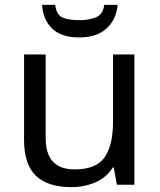

<svg xmlns="http://www.w3.org/2000/svg" viewBox="-20 -760 658 790"><path d="M533 -536V0H461L448 -71H444Q418 -29 372 -9.5Q326 10 274 10Q177 10 128 -36.5Q79 -83 79 -185V-536H168V-191Q168 -63 287 -63Q376 -63 410.5 -113Q445 -163 445 -257V-536ZM464 -740Q459 -680 418.5 -643Q378 -606 306 -606Q232 -606 194.5 -642.5Q157 -679 153 -740H207Q212 -699 237 -688Q262 -677 308 -677Q347 -677 375.5 -689Q404 -701 409 -740Z"/></svg>

Font: Noto Znamenny Musical Notation
Style: Regular
Weight: 400
Version: Version 1.003; ttfautohint (v1.8.4.7-5d5b)